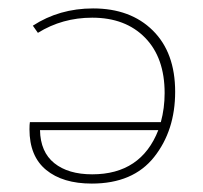

<svg xmlns="http://www.w3.org/2000/svg" viewBox="-20 -432 483 456"><path d="M201 -412Q290 -412 343 -359.5Q396 -307 396 -214Q396 -122 346 -59Q296 4 198 4Q129 4 89.5 -28.5Q50 -61 50 -125Q50 -137 51 -142H362Q371 -175 371 -211Q371 -295 324.5 -342.5Q278 -390 199 -390Q128 -390 70 -354L58 -371Q121 -412 201 -412ZM199 -18Q315 -18 356 -123H75Q76 -71 109 -44.5Q142 -18 199 -18Z"/></svg>

Font: EauTestInfant Extralight
Style: Regular
Weight: 250
Designer: Christian Thalmann (Catharsis Fonts)
Version: Version 0.001;PS 000.001;hotconv 1.0.88;makeotf.lib2.5.64775